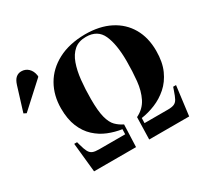

<svg xmlns="http://www.w3.org/2000/svg" viewBox="-293 -953 1226 1161"><g transform="rotate(-30 320.0 -372.5)"><path d="M54 0 33 -204H53L59 -182Q68 -148 77.5 -130.5Q87 -113 102.5 -106.5Q118 -100 146 -100H329L330 -135Q282 -142 236 -160.5Q190 -179 152.5 -213.5Q115 -248 93 -301Q71 -354 71 -429Q71 -519 111.5 -590Q152 -661 230.5 -702.5Q309 -744 420 -745Q521 -745 593.5 -708Q666 -671 705 -603.5Q744 -536 744 -444Q744 -365 719 -309.5Q694 -254 653 -218Q612 -182 563 -162Q514 -142 465 -135L464 -100H628Q655 -100 670.5 -106.5Q686 -113 695.5 -130.5Q705 -148 716 -181L724 -204H744L718 0H439L443 -154Q496 -180 520.5 -229Q545 -278 551.5 -342.5Q558 -407 558 -479Q558 -596 528 -662.5Q498 -729 417 -729Q366 -729 334.5 -702Q303 -675 286 -627.5Q269 -580 262.5 -518.5Q256 -457 256 -387Q256 -304 268 -258.5Q280 -213 302 -191Q324 -169 353 -155L347 0ZM-123 -508 -141 -517 -89 -685Q-79 -717 -63 -730.5Q-47 -744 -26 -744Q3 -744 23 -725Q43 -706 48 -673V-664Z"/></g></svg>

Font: Literata 72pt ExtraBold
Style: Italic
Weight: 800
Italic angle: -2°
Designer: Latin by Veronika Burian and Jose Scaglione. Greek by Irene Vlachou. Cyrillic by Vera Evstafieva
Foundry: TypeTogether
Version: Version 3.002